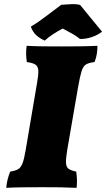

<svg xmlns="http://www.w3.org/2000/svg" viewBox="-20 -899 510 922"><path d="M158 -501Q165 -540 164 -560Q163 -580 150.5 -588.5Q138 -597 109 -601Q106 -618 105.5 -638.5Q105 -659 108 -679Q145 -677 186.5 -676.5Q228 -676 276 -676Q315 -676 359.5 -676.5Q404 -677 448 -679Q448 -660 445 -640.5Q442 -621 434 -601Q407 -598 393 -589.5Q379 -581 371.5 -556.5Q364 -532 355 -481L303 -180Q296 -138 297 -117Q298 -96 310 -88Q322 -80 346 -75Q349 -56 349.5 -37Q350 -18 348 3Q305 1 269.5 0.5Q234 0 185 0Q130 0 87.5 0.5Q45 1 10 3Q12 -19 16.5 -37Q21 -55 29 -75Q54 -79 67 -86.5Q80 -94 88 -114.5Q96 -135 103 -177ZM195 -704Q170 -715 153.5 -730.5Q137 -746 128 -771Q162 -791 200.5 -820.5Q239 -850 274 -876Q297 -878 323 -879Q349 -880 365 -875Q388 -846 414 -815Q440 -784 470 -747Q449 -730 419.5 -720.5Q390 -711 364 -712Q343 -729 323.5 -739Q304 -749 281 -762Q258 -750 235 -735Q212 -720 195 -704Z"/></svg>

Font: Vollkorn Black
Style: Italic
Weight: 900
Italic angle: -11°
Designer: Friedrich Althausen
Foundry: Friedrich Althausen
Version: Version 5.000; ttfautohint (v1.8.3)